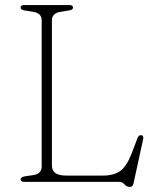

<svg xmlns="http://www.w3.org/2000/svg" viewBox="-20 -720 624 760"><path d="M252.5 -678.5 218.5 -673Q185.5 -667.5 185.5 -639.5V-65Q185.5 -45 199.2 -35Q213 -25 243.5 -25H387Q430.5 -25 455.8 -43.2Q481 -61.5 500 -110L524.5 -174Q529.5 -185.5 538.5 -185Q550 -184 546.5 -168.5L508.5 6Q505.5 20 493.5 20Q481.5 20 473 10Q464.5 0 451 0H76.5Q61.5 0 61.5 -10Q61.5 -19 78.5 -22L112.5 -27Q145 -32.5 145 -60.5V-639.5Q145 -667.5 112.5 -673L78.5 -678.5Q61.5 -681 61.5 -690Q61.5 -700 76.5 -700H254.5Q269 -700 269 -690Q269 -681 252.5 -678.5Z"/></svg>

Font: Fraunces 9pt Soft Thin
Style: Regular
Weight: 100
Version: Version 1.000;[b76b70a41]